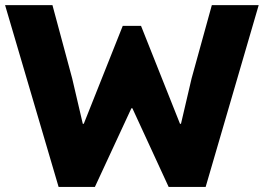

<svg xmlns="http://www.w3.org/2000/svg" viewBox="-24 -740 1044 760"><path d="M208 0 -3.9 -719.7H183.6L261.7 -429.7L303.7 -250H307.6L461.9 -637.7H534.2L688.5 -250H692.4L734.4 -429.7L814.5 -719.7H1000L790 0H643.6L500 -311.5H496.1L351.6 0Z"/></svg>

Font: Reddit Sans Black
Style: Regular
Weight: 900
Version: Version 1.014